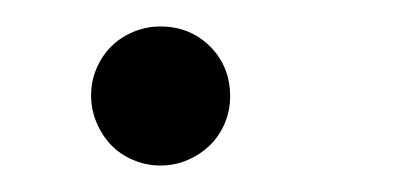

<svg xmlns="http://www.w3.org/2000/svg" viewBox="-20 -165 316 145"><path d="M153.8 -92.3Q153.8 -81.5 149.7 -71.8Q145.5 -62 138.4 -55.2Q131.3 -48.3 121.8 -44.2Q112.3 -40 101.1 -40Q90.3 -40 80.6 -44.2Q70.8 -48.3 64 -55.4Q57.1 -62.5 53 -72.3Q48.8 -82 48.8 -92.8Q48.8 -104 53 -113.5Q57.1 -123 64 -129.9Q70.8 -136.7 80.6 -140.9Q90.3 -145 101.1 -145Q123.5 -145 138.7 -129.9Q153.8 -114.7 153.8 -92.3Z"/></svg>

Font: XB Niloofar
Style: Regular
Weight: 400
Designer: Behnam
Foundry: Irmug
Version: Version 7.201 2008